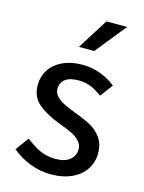

<svg xmlns="http://www.w3.org/2000/svg" viewBox="-111 -783 646 862"><g transform="rotate(15 211.5 -352.0)"><path d="M212.4 -60.1Q256.3 -60.1 279.5 -78.9Q302.7 -97.7 302.7 -128.4Q302.7 -150.4 287.6 -166.3Q272.5 -182.1 250.5 -192.9Q228.5 -203.6 192.9 -216.8Q128.9 -240.2 89.8 -272.5Q50.8 -304.7 50.8 -359.9Q50.8 -400.4 71.5 -432.1Q92.3 -463.9 131.1 -481.9Q169.9 -500 222.2 -500Q267.1 -500 306.9 -484.9Q346.7 -469.7 377.4 -444.8L333.5 -386.2Q306.2 -406.7 280.3 -417.2Q254.4 -427.7 223.6 -427.7Q182.1 -427.7 161.4 -411.4Q140.6 -395 140.6 -367.2Q140.6 -347.2 154.8 -332.3Q168.9 -317.4 190.2 -306.9Q211.4 -296.4 246.6 -282.7Q291 -266.6 321 -250.2Q351.1 -233.9 371.6 -205.3Q392.1 -176.8 392.1 -133.8Q392.1 -92.8 370.8 -59.6Q349.6 -26.4 308.3 -7.1Q267.1 12.2 209.5 12.2Q160.2 12.2 113 -6.3Q65.9 -24.9 28.8 -55.7L74.2 -117.2Q109.9 -88.9 141.8 -74.5Q173.8 -60.1 212.4 -60.1ZM185.1 -573.2 274.9 -715.8H371.1L256.3 -573.2Z"/></g></svg>

Font: Varta SemiBold
Style: Regular
Weight: 600
Designer: Joana Correia, Viktoriya Grabowska, Eben Sorkin
Foundry: Sorkin Type
Version: Version 1.003; ttfautohint (v1.3) -l 8 -r 24 -G 200 -x 12 -H